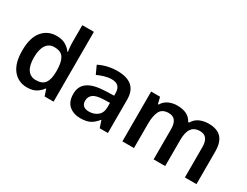

<svg xmlns="http://www.w3.org/2000/svg" viewBox="-74 -1280 2326 1810"><g transform="rotate(30 1089.0 -375.0)"><path d="M259.8 9.8C300.3 9.8 333.5 2 358.9 -13.7C384.3 -29.3 404.8 -48.3 419.9 -70.8H424.8L448.2 0H545.9V-759.8H419.9V-569.8C419.9 -553.2 420.9 -535.2 422.9 -516.1C424.8 -496.6 426.8 -482.4 429.2 -473.1H422.9C407.7 -495.1 387.2 -513.7 361.8 -528.8C335.9 -543.9 303.2 -551.8 263.2 -551.8C199.2 -551.8 147.5 -528.3 107.9 -481C68.4 -433.6 48.8 -363.3 48.8 -270C48.8 -177.7 68.4 -108.4 106.9 -61C145.5 -13.7 196.8 9.8 259.8 9.8ZM297.9 -91.8C219.2 -91.8 176.8 -153.3 176.8 -268.1C176.8 -382.8 218.3 -449.2 295.9 -449.2C346.2 -449.2 380.4 -433.6 398.4 -402.8C416.5 -371.6 425.8 -327.1 425.8 -269V-252.9C425.3 -198.7 415.5 -158.7 396.5 -131.8C377.4 -105 344.7 -91.8 297.9 -91.8Z M922.9 -551.8C848.6 -551.8 777.3 -532.7 724.1 -504.9L764.2 -417C813 -438.5 862.3 -457 917 -457C977.1 -457 1012.2 -429.2 1012.2 -360.8V-334L918 -331.1C751.5 -324.7 669.9 -270 669.9 -158.2C669.9 -100.6 686 -58.1 718.3 -31.2C750 -3.9 790.5 9.8 838.9 9.8C883.3 9.8 918.9 2.9 944.8 -10.7C970.7 -23.9 995.6 -45.4 1019 -75.2H1022.9L1047.9 0H1137.2V-363.8C1137.2 -492.2 1063 -551.8 922.9 -551.8ZM1012.2 -255.9V-210C1012.2 -168.5 999.5 -137.7 974.1 -116.7C948.7 -95.7 917.5 -85 880.9 -85C831.5 -85 798.8 -105 798.8 -157.2C798.8 -186 809.6 -208.5 831.1 -225.6C852.1 -242.7 890.6 -252 945.8 -253.9Z M1916 -551.8C1882.3 -551.8 1850.6 -545.4 1820.8 -532.2C1791 -519 1767.6 -497.6 1751 -467.8H1740.7C1711.4 -525.9 1656.2 -551.8 1574.7 -551.8C1543.5 -551.8 1513.2 -545.4 1484.4 -532.7C1455.6 -519.5 1433.1 -499 1417 -471.2H1409.7L1392.1 -542H1294.9V0H1420.9V-265.1C1420.9 -324.2 1429.7 -370.1 1446.8 -402.3C1463.9 -434.1 1495.6 -450.2 1542 -450.2C1604 -450.2 1634.8 -409.7 1634.8 -329.1V0H1760.7V-282.2C1760.7 -391.1 1794.9 -450.2 1882.8 -450.2C1944.3 -450.2 1975.1 -409.7 1975.1 -329.1V0H2101.1V-353C2101.1 -493.2 2038.6 -551.8 1916 -551.8Z"/></g></svg>

Font: Noto Reveo Sans
Style: Regular
Weight: 600
Designer: Monotype Design Team
Foundry: Monotype Imaging Inc.
Version: Version 2.007